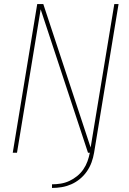

<svg xmlns="http://www.w3.org/2000/svg" viewBox="-20 -755 640 949"><path d="M237 174V156Q258 156 280 152.5Q302 149 322.5 139.5Q343 130 361 115.5Q379 101 392 82Q405 63 412.5 42Q420 21 424 0H415L181 -709L64 0H43L164 -735H194L428 -26L545 -735H566L445 0Q441 24 432.5 47.5Q424 71 409.5 92Q395 113 375 129.5Q355 146 332 156Q309 166 285 170Q261 174 237 174Z"/></svg>

Font: Iosevka Curly Thin Extended
Style: Italic
Weight: 100
Width: 7
Italic angle: -9°
Monospace: yes
Designer: Belleve Invis
Foundry: Belleve Invis
Version: Version 11.1.0; ttfautohint (v1.8.3)